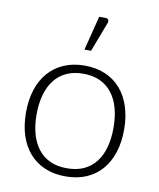

<svg xmlns="http://www.w3.org/2000/svg" viewBox="-83 -802 725 874"><g transform="rotate(10 279.0 -365.0)"><path d="M52 0ZM279 -505.5Q332.5 -505.5 374.8 -487.2Q417 -469 446 -435.5Q475 -402 490.2 -354.8Q505.5 -307.5 505.5 -249Q505.5 -190.5 490.2 -143.5Q475 -96.5 446 -63Q417 -29.5 374.8 -11.5Q332.5 6.5 279 6.5Q225.5 6.5 183.2 -11.5Q141 -29.5 111.8 -63Q82.5 -96.5 67.2 -143.5Q52 -190.5 52 -249Q52 -307.5 67.2 -354.8Q82.5 -402 111.8 -435.5Q141 -469 183.2 -487.2Q225.5 -505.5 279 -505.5ZM279 -31Q323.5 -31 356.8 -46.2Q390 -61.5 412.2 -90Q434.5 -118.5 445.5 -158.8Q456.5 -199 456.5 -249Q456.5 -298.5 445.5 -339Q434.5 -379.5 412.2 -408.2Q390 -437 356.8 -452.5Q323.5 -468 279 -468Q234.5 -468 201.2 -452.5Q168 -437 145.8 -408.2Q123.5 -379.5 112.2 -339Q101 -298.5 101 -249Q101 -199 112.2 -158.8Q123.5 -118.5 145.8 -90Q168 -61.5 201.2 -46.2Q234.5 -31 279 -31ZM264.5 -577 304.5 -735.5H335Q343.5 -735.5 347.2 -729.2Q351 -723 347 -713.5L295 -577Z"/></g></svg>

Font: Lato Light
Style: Regular
Weight: 300
Designer: Lukasz Dziedzic
Foundry: tyPoland Lukasz Dziedzic
Version: Version 2.007; 2014-02-27